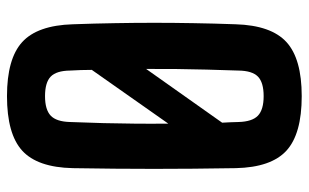

<svg xmlns="http://www.w3.org/2000/svg" viewBox="-182 -666 858 533"><g transform="rotate(-90 246.5 -400.0)"><path d="M245.6 9.1Q140.7 9.1 94.3 -33.3Q47.9 -75.8 45.7 -174.1Q44.7 -235.9 44.2 -291.5Q43.7 -347 43.7 -401Q43.7 -454.9 44.2 -510.3Q44.7 -565.7 45.7 -626.5Q47.9 -724.6 94.3 -766.9Q140.7 -809.1 245.6 -809.1Q349.4 -809.1 395.7 -766.9Q442.1 -724.6 445.1 -626.5Q447.3 -565.4 448.2 -509.9Q449.2 -454.5 449.2 -400.4Q449.2 -346.3 448.2 -290.9Q447.3 -235.5 445.1 -174.1Q442.1 -75.8 395.7 -33.3Q349.4 9.1 245.6 9.1ZM245.6 -96.6Q283.6 -96.6 299.9 -112.5Q316.1 -128.4 316.6 -166.4Q318.1 -212.8 319.3 -255.2Q320.5 -297.5 320.9 -338.9Q321.4 -380.2 321.1 -422.8L171.9 -211.8Q172.8 -200.1 173.1 -189Q173.3 -178 173.8 -166.4Q174.8 -128.4 191.4 -112.5Q208 -96.6 245.6 -96.6ZM169.3 -361.3 318.5 -573.6Q318.5 -588.9 318 -603.8Q317.5 -618.7 316.6 -634.2Q316.1 -671.9 299.9 -687.7Q283.6 -703.5 245.6 -703.5Q208 -703.5 191.4 -687.7Q174.8 -671.9 173.8 -634.2Q171.9 -585.9 170.7 -540.9Q169.6 -495.8 169.2 -451.4Q168.8 -407 169.3 -361.3Z"/></g></svg>

Font: Big Shoulders Thin
Style: Regular
Weight: 100
Version: Version 2.002